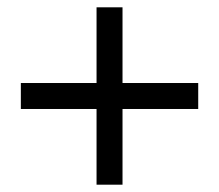

<svg xmlns="http://www.w3.org/2000/svg" viewBox="-20 -567 599 525"><path d="M522 -340V-269H315V-62H244V-269H37V-340H244V-547H315V-340Z"/></svg>

Font: Ek Mukta Medium
Style: Regular
Weight: 500
Designer: Girish Dalvi and Yashodeep Gholap
Foundry: Ek Type
Version: Version 2.538;PS 1.002;hotconv 16.6.51;makeotf.lib2.5.65220;